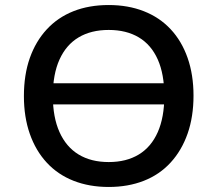

<svg xmlns="http://www.w3.org/2000/svg" viewBox="-20 -734 864 763"><path d="M148 -319V-403H691V-319ZM412 9Q335 9 272.5 -15.5Q210 -40 166 -87.5Q122 -135 98.5 -202Q75 -269 75 -352Q75 -437 98.5 -503.5Q122 -570 166 -617.5Q210 -665 272 -689.5Q334 -714 412 -714Q489 -714 551.5 -689.5Q614 -665 658 -618Q702 -571 725.5 -504Q749 -437 749 -354Q749 -270 725.5 -203Q702 -136 658 -88Q614 -40 551.5 -15.5Q489 9 412 9ZM412 -90Q482 -90 531.5 -120Q581 -150 607 -209Q633 -268 633 -353Q633 -439 607 -497.5Q581 -556 531.5 -585.5Q482 -615 412 -615Q342 -615 292.5 -585.5Q243 -556 216.5 -497.5Q190 -439 190 -353Q190 -268 216.5 -209Q243 -150 292.5 -120Q342 -90 412 -90Z"/></svg>

Font: Nunito Sans 7pt SemiBold
Style: Regular
Weight: 600
Designer: Vernon Adams
Foundry: Vernon Adams
Version: Version 3.101;gftools[0.9.27]